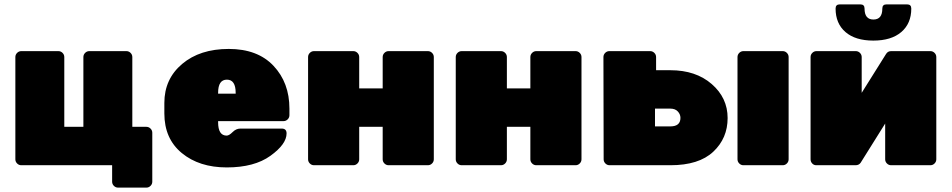

<svg xmlns="http://www.w3.org/2000/svg" viewBox="-20 -753 4337 875"><path d="M491 0H77Q66 0 58 -8Q50 -16 50 -27V-493Q50 -504 58 -512Q66 -520 77 -520H246Q257 -520 265 -512Q273 -504 273 -493V-175H360V-493Q360 -504 368 -512Q376 -520 387 -520H556Q567 -520 575 -512Q583 -504 583 -493V-175H647Q658 -175 666 -167Q674 -159 674 -148V75Q674 86 666 94Q658 102 647 102H518Q507 102 499 94Q491 86 491 75Z M1272 -201H974V-196Q974 -135 1013 -135Q1024 -135 1040 -151Q1056 -167 1075 -167H1264Q1286 -167 1286 -145Q1286 -96 1212.5 -43Q1139 10 1013.5 10Q888 10 808.5 -55.5Q729 -121 729 -236V-284Q729 -393 810 -461.5Q891 -530 1022.5 -530Q1154 -530 1226.5 -453Q1299 -376 1299 -258V-228Q1299 -217 1291 -209Q1283 -201 1272 -201ZM974 -330V-326H1054V-330Q1054 -390 1014 -390Q974 -390 974 -330Z M1930 0H1751Q1740 0 1732 -8Q1724 -16 1724 -27V-175H1617V-27Q1617 -16 1609 -8Q1601 0 1590 0H1411Q1400 0 1392 -8Q1384 -16 1384 -27V-493Q1384 -504 1392 -512Q1400 -520 1411 -520H1590Q1601 -520 1609 -512Q1617 -504 1617 -493V-350H1724V-493Q1724 -504 1732 -512Q1740 -520 1751 -520H1930Q1941 -520 1949 -512Q1957 -504 1957 -493V-27Q1957 -16 1949 -8Q1941 0 1930 0Z M2603 0H2424Q2413 0 2405 -8Q2397 -16 2397 -27V-175H2290V-27Q2290 -16 2282 -8Q2274 0 2263 0H2084Q2073 0 2065 -8Q2057 -16 2057 -27V-493Q2057 -504 2065 -512Q2073 -520 2084 -520H2263Q2274 -520 2282 -512Q2290 -504 2290 -493V-350H2397V-493Q2397 -504 2405 -512Q2413 -520 2424 -520H2603Q2614 -520 2622 -512Q2630 -504 2630 -493V-27Q2630 -16 2622 -8Q2614 0 2603 0Z M3547 0H3368Q3357 0 3349 -8Q3341 -16 3341 -27V-493Q3341 -504 3349 -512Q3357 -520 3368 -520H3547Q3558 -520 3566 -512Q3574 -504 3574 -493V-27Q3574 -16 3566 -8Q3558 0 3547 0ZM3035 0H2758Q2747 0 2739 -8Q2731 -16 2731 -27L2730 -493Q2730 -504 2738 -512Q2746 -520 2757 -520H2943Q2954 -520 2962 -512Q2970 -504 2970 -493V-433H3035Q3151 -433 3223.5 -370Q3296 -307 3296 -215Q3296 -123 3230.5 -61.5Q3165 0 3035 0ZM2965 -258V-177H3035Q3081 -177 3081 -216Q3081 -232 3069 -245Q3057 -258 3035 -258Z M4220 0H4041Q4030 0 4022 -8Q4014 -16 4014 -27V-190L3902 -11Q3894 0 3879 0H3700Q3689 0 3681.5 -8Q3674 -16 3674 -27V-493Q3674 -504 3682 -512Q3690 -520 3701 -520H3880Q3891 -520 3899 -512Q3907 -504 3907 -493V-330L4018 -507Q4026 -520 4041 -520H4220Q4231 -520 4239 -512Q4247 -504 4247 -493V-27Q4247 -16 4239 -8Q4231 0 4220 0ZM4001 -714Q4001 -733 4020 -733H4114Q4133 -733 4133 -714Q4133 -646 4087.5 -607Q4042 -568 3960 -568Q3878 -568 3833 -607Q3788 -646 3788 -714Q3788 -733 3807 -733H3901Q3920 -733 3920 -714Q3920 -664 3960.5 -664Q4001 -664 4001 -714Z"/></svg>

Font: Rubik One
Style: Regular
Weight: 400
Designer: Hubert and Fischer with Elvire Volk Leonovitch
Foundry: Hubert and Fischer with Elvire Volk Leonovitch
Version: Version 1.001